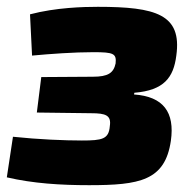

<svg xmlns="http://www.w3.org/2000/svg" viewBox="-31 -530 575 563"><path d="M256 -510C214 -510 133 -508 57 -488L63 -367C117 -372 186 -377 243 -377C302 -377 311 -373 308 -344C302 -316 286 -305 241 -305L90 -304L77 -200L236 -198C279 -198 296 -192 291 -160C288 -122 269 -118 209 -118C159 -118 83 -121 7 -129L-11 -10C66 8 147 13 230 13C378 13 453 0 470 -117C482 -201 448 -247 362 -253L363 -258C450 -265 478 -303 486 -367C503 -488 426 -510 256 -510Z"/></svg>

Font: Exo 2 Extra Bold
Style: Italic
Weight: 800
Italic angle: -8°
Designer: Natanael Gama
Version: Version 1.001;PS 001.001;hotconv 1.0.88;makeotf.lib2.5.64775